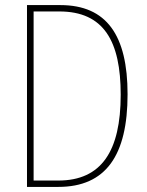

<svg xmlns="http://www.w3.org/2000/svg" viewBox="-20 -734 578 754"><path d="M481 -364C481 -595 399 -714 217 -714H86V0H209C396 0 481 -124 481 -364ZM454 -362C454 -140 378 -25 209 -25H112V-689H213C388 -689 454 -572 454 -362Z"/></svg>

Font: Noto Sans Kannada Condensed Thin
Style: Regular
Weight: 100
Width: 3
Designer: Jelle Bosma - Monotype Design Team
Foundry: Monotype Imaging Inc.
Version: Version 2.005